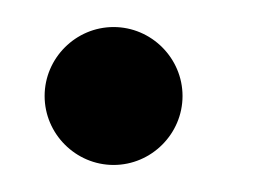

<svg xmlns="http://www.w3.org/2000/svg" viewBox="-20 -394 188 142"><path d="M64 -272C92 -272 115 -295 115 -323C115 -351 92 -374 64 -374C36 -374 13 -351 13 -323C13 -295 36 -272 64 -272Z"/></svg>

Font: Picaflor 96 pt
Style: Regular
Weight: 400
Designer: Ariel Martín Pérez
Foundry: Tunera Type Foundry
Version: Version 1.000;hotconv 1.0.109;makeotfexe 2.5.65596